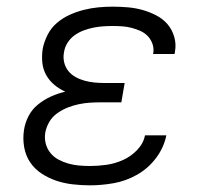

<svg xmlns="http://www.w3.org/2000/svg" viewBox="-20 -548 640 576"><path d="M250 8Q224 8 198 5Q172 2 148.5 -6Q125 -14 104.5 -27.5Q84 -41 70.5 -61Q57 -81 52.5 -106.5Q48 -132 52 -158Q55 -179 65.5 -199.5Q76 -220 94 -234.5Q112 -249 133 -258.5Q154 -268 176 -273Q158 -281 143 -293.5Q128 -306 118.5 -323Q109 -340 107 -360Q105 -380 108 -401Q112 -422 122.5 -443Q133 -464 150.5 -479Q168 -494 189 -503.5Q210 -513 232 -518.5Q254 -524 275.5 -526Q297 -528 318 -528Q341 -528 364 -526Q387 -524 408 -518Q429 -512 448.5 -502Q468 -492 482 -476Q496 -460 502.5 -438Q509 -416 505 -394Q505 -392 504.5 -389.5Q504 -387 503 -386H439Q439 -387 439.5 -388Q440 -389 440 -390Q442 -404 437 -417.5Q432 -431 422.5 -440.5Q413 -450 400.5 -455.5Q388 -461 374.5 -464.5Q361 -468 347 -469Q333 -470 318 -470Q304 -470 289.5 -469Q275 -468 260 -465Q245 -462 230.5 -456.5Q216 -451 203.5 -442Q191 -433 182.5 -419.5Q174 -406 172 -391Q169 -376 172.5 -361Q176 -346 185 -335Q194 -324 206.5 -317Q219 -310 233.5 -306Q248 -302 263 -300.5Q278 -299 293 -299H354L344 -241H284Q267 -241 250.5 -240Q234 -239 217 -235.5Q200 -232 183.5 -225.5Q167 -219 152 -208.5Q137 -198 128 -182.5Q119 -167 116 -151Q113 -134 117 -118Q121 -102 131 -89.5Q141 -77 155 -69.5Q169 -62 184.5 -57.5Q200 -53 216.5 -51.5Q233 -50 250 -50Q274 -50 299 -53.5Q324 -57 348 -67.5Q372 -78 391 -97.5Q410 -117 415 -142H479Q472 -106 448.5 -74.5Q425 -43 391.5 -24Q358 -5 321.5 1.5Q285 8 250 8Z"/></svg>

Font: Iosevka Etoile Light Oblique
Style: Regular
Weight: 300
Italic angle: -9°
Designer: Belleve Invis
Foundry: Belleve Invis
Version: Version 15.5.2; ttfautohint (v1.8.4)